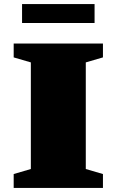

<svg xmlns="http://www.w3.org/2000/svg" viewBox="-20 -920 571 940"><path d="M484 -68V0H47V-68L131 -92.5V-614.5L47 -639V-707H484V-639L400 -614.5V-92.5ZM88 -807.5V-900H443V-807.5Z"/></svg>

Font: Newsreader Caption ExtraBold
Style: Regular
Weight: 800
Designer: Hugues Gentile
Foundry: Production Type
Version: Version 1.001